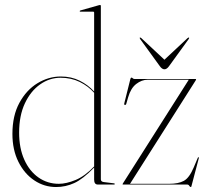

<svg xmlns="http://www.w3.org/2000/svg" viewBox="-20 -743 836 773"><path d="M30 -204Q30 -277.5 58.2 -329.2Q86.5 -381 131 -408Q175.5 -435 225 -435Q267 -435 300.8 -418.2Q334.5 -401.5 359 -374.5V-692Q359 -696 355 -696H303Q301 -696 301 -698Q301 -700.5 304 -701L378 -722Q381 -723 383 -723Q386 -723 386 -719V-21Q386 -11.5 398 -10L438 -5Q442 -5 442 -2Q442 0 439 0H374Q359 0 359 -20V-68.5Q314 -22 279 -6Q244 10 206 10Q158 10 118 -16.8Q78 -43.5 54 -91.8Q30 -140 30 -204ZM57 -209Q57 -146.5 77.8 -100.2Q98.5 -54 134.8 -28.5Q171 -3 217 -3Q247 -3 284.5 -18.5Q322 -34 359 -73V-369.5Q335 -396.5 300.8 -413.2Q266.5 -430 224 -430Q179.5 -430 141.5 -403.2Q103.5 -376.5 80.2 -327Q57 -277.5 57 -209ZM768 -419.5 503.5 -3H661.5Q698 -3 720 -14.8Q742 -26.5 760 -69L776.5 -108Q778 -110.5 780 -110Q781.5 -109.5 780 -104.5L750.5 7.5Q750 10 748 10Q745 10 742 5Q739 0 733.5 0H475Q473.5 0 473.5 -1.5Q473.5 -2.5 474.5 -4L740 -422H574.5Q550.5 -422 528.5 -405Q506.5 -388 496 -351.5L488.5 -325.5Q487.5 -320.5 483 -320.5Q479 -320.5 480.5 -327.5L505 -425.5Q506.5 -430.5 509.5 -430.5Q512 -430.5 514.5 -427.8Q517 -425 521.5 -425H767.5Q769.5 -425 769.5 -423Q769.5 -422.5 768 -419.5ZM660.5 -476.5Q651.5 -464 642 -464Q632.5 -464 623.5 -476.5L544.5 -585.5Q541.5 -590 543 -591.5Q544.5 -593 549 -589.5L642 -502.5L735 -589.5Q739.5 -593 741 -591.5Q742.5 -590 739.5 -585.5Z"/></svg>

Font: Fraunces 144pt Thin
Style: Regular
Weight: 100
Version: Version 1.000;[f99f86859]